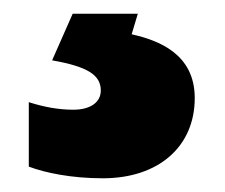

<svg xmlns="http://www.w3.org/2000/svg" viewBox="-20 -86 328 280"><path d="M264 57C264 -7 212 -27 172 -36L181 -66H86L56 2C107 11 127 23 127 46C127 63 112 74 87 74C65 74 44 70 22 63V157C46 166 84 174 130 174C211 174 264 128 264 57Z"/></svg>

Font: Noto Sans Malayalam UI Black
Style: Regular
Weight: 900
Designer: Jelle Bosma - Monotype Design Team
Foundry: Monotype Imaging Inc.
Version: Version 2.104